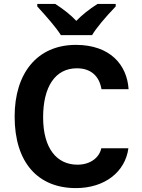

<svg xmlns="http://www.w3.org/2000/svg" viewBox="-20 -954 727 984"><path d="M292 -774H452C471 -807 518 -864 573 -921V-934H480C436 -906 400 -877 371 -847C343 -877 308 -905 263 -934H171V-921C221 -866 267 -814 292 -774ZM369 10C518 10 622 -74 638 -194H499C490 -149 446 -110 377 -110C272 -110 201 -192 201 -353C201 -508 262 -604 374 -604C447 -604 489 -563 500 -497H639C631 -622 544 -724 369 -724C170 -724 55 -578 55 -357C55 -119 176 10 369 10Z"/></svg>

Font: Kathrein 75 Bold
Style: Regular
Weight: 700
Designer: Lazydogs Typefoundry, based on Open Sans by Ascender Corporation
Foundry: Lazydogs Typefoundry
Version: Version 1.003;PS 001.003;hotconv 1.0.88;makeotf.lib2.5.64775